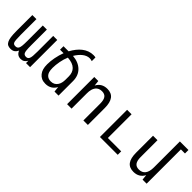

<svg xmlns="http://www.w3.org/2000/svg" viewBox="139 -1739 2732 2732"><g transform="rotate(45 1505.0 -373.0)"><path d="M274.4 -55.7Q301.8 13.2 373 13.2Q437 13.2 469.7 -46.9V0H551.3V-546.9H469.7V-233.9Q469.7 -176.8 466.6 -142.8Q463.4 -108.9 455.1 -91.8Q448.7 -77.6 437.3 -69.8Q425.8 -62 406.2 -62Q369.6 -62 356.4 -89.4Q349.1 -105 346.2 -131.8Q342.3 -167 342.3 -233.9V-546.9H260.3V-233.9Q260.3 -171.4 256.8 -140.6Q252.9 -106.9 245.1 -91.8Q237.8 -76.7 225.6 -69.3Q213.4 -62 192.4 -62Q175.3 -62 164.6 -67.1Q153.8 -72.3 147.9 -83Q142.1 -92.3 139.6 -105.7Q137.2 -119.1 135.3 -140.1Q132.3 -176.3 132.3 -233.9V-546.9H50.3V-230Q50.3 -156.7 57.1 -108.9Q63.5 -64 77.6 -37.1Q91.8 -9.3 113.8 2Q135.7 13.2 168 13.2Q207 13.2 231.9 -3.4Q256.8 -20 274.4 -55.7Z M972.2 -12.7Q1010.3 -36.6 1034.2 -82L1043 0H1124V-291Q1124 -401.9 1055.7 -468.8Q987.3 -535.6 870.1 -544.9Q888.7 -577.1 911.9 -604.5Q935.1 -631.8 959.5 -650.9Q982.9 -668.9 1009 -679.4Q1035.2 -689.9 1062 -689.9Q1075.2 -689.9 1088.6 -687.5Q1102.1 -685.1 1111.8 -680.7V-754.4Q1107.4 -756.3 1103.5 -756.8L1093.8 -758.3Q1082 -759.8 1068.8 -759.8Q1023.4 -759.8 981.2 -744.4Q939 -729 901.9 -699.7Q833.5 -646 779.8 -546.9H677.2V-477.1H748Q723.1 -413.1 708 -335Q694.3 -263.7 694.3 -200.2Q694.3 -147.5 705.1 -110.4Q715.8 -73.2 738.8 -44.9Q761.7 -16.1 794.2 -1Q826.7 14.2 872.1 14.2Q930.2 14.2 972.2 -12.7ZM820.3 -95.2Q802.2 -114.3 794.4 -140.6Q784.7 -170.9 784.7 -220.2Q784.7 -277.3 797.9 -348.1Q811 -418.5 835.9 -476.1Q939 -469.7 988.3 -420.9Q1034.2 -375.5 1034.2 -297.4V-229.5Q1034.2 -197.8 1027.3 -168.7Q1020.5 -139.6 1005.4 -117.2Q970.2 -64 901.9 -64Q851.1 -64 820.3 -95.2Z M1386.2 0V-309.1Q1386.2 -393.1 1419.9 -437.5Q1453.6 -481.9 1517.6 -481.9Q1572.8 -481.9 1598.4 -447.3Q1624 -412.6 1624 -338.9V0H1714.4V-338.9Q1714.4 -450.7 1673.3 -505.4Q1632.3 -560.1 1548.3 -560.1Q1492.2 -560.1 1451.2 -535.9Q1410.2 -511.7 1386.2 -464.8L1377.4 -546.9H1296.4V0Z M2315.4 0V-69.8H2046.9V-546.9H1957V0Z M2806.2 -82 2814.9 0H2896.5V-689.9H2978.5V-759.8H2806.2V-236.8Q2806.2 -151.9 2772.9 -107.9Q2739.7 -64 2675.3 -64Q2620.6 -64 2594.5 -98.9Q2568.4 -133.8 2568.4 -207V-546.9H2478.5V-207Q2478.5 -94.7 2518.8 -40.3Q2559.1 14.2 2643.6 14.2Q2700.2 14.2 2741.2 -10.3Q2782.2 -34.7 2806.2 -82Z"/></g></svg>

Font: Hack Dev
Style: Regular
Weight: 400
Designer: Christopher Simpkins
Foundry: Christopher Simpkins
Version: Version 2.0315